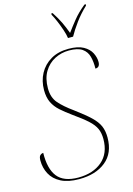

<svg xmlns="http://www.w3.org/2000/svg" viewBox="-149 -1014 761 1095"><g transform="rotate(-15 231.5 -467.0)"><path d="M178 10Q113 10 71.5 -11.5Q30 -33 10.5 -69.5Q-9 -106 -9 -150Q-9 -171 -1.5 -179Q6 -187 18 -188Q16 -94 53 -47Q90 0 176 0Q263 0 316.5 -45.5Q370 -91 370 -176Q370 -211 358.5 -237Q347 -263 317.5 -290Q288 -317 234 -355Q198 -381 171 -405Q144 -429 129.5 -459Q115 -489 115 -532Q115 -586 138.5 -629.5Q162 -673 205.5 -698.5Q249 -724 310 -724Q366 -724 398 -706Q430 -688 443.5 -661Q457 -634 457 -608Q457 -575 430 -575Q431 -615 422.5 -646.5Q414 -678 388 -696Q362 -714 310 -714Q265 -714 226 -694Q187 -674 163 -634.5Q139 -595 139 -536Q139 -482 168 -448.5Q197 -415 250 -377Q307 -335 338.5 -305Q370 -275 382.5 -246Q395 -217 395 -178Q395 -86 335.5 -38Q276 10 178 10ZM324 -784Q321 -806 311.5 -834Q302 -862 290.5 -889.5Q279 -917 268 -936V-944H276Q300 -907 314.5 -877Q329 -847 343 -809Q365 -839 393 -874Q421 -909 464 -944H472L471 -936Q432 -899 403 -859.5Q374 -820 354 -784Z"/></g></svg>

Font: Noto Serif Display SemiCondensed Thin
Style: Italic
Weight: 100
Width: 4
Italic angle: -12°
Designer: Monotype Design Team
Foundry: Monotype Imaging Inc.
Version: Version 2.009